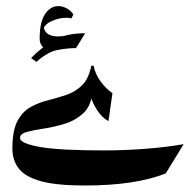

<svg xmlns="http://www.w3.org/2000/svg" viewBox="-20 -354 613 612"><path d="M565.4 105.5 508.3 198.7Q463.9 216.8 398.9 227.1Q334 237.3 249.5 237.3Q161.6 237.3 111.6 223.9Q61.5 210.4 40.5 184.1Q19.5 157.7 19.5 119.1Q19.5 62.5 35.4 32.2Q51.3 2 77.1 -12.5Q103 -26.9 133.1 -34.4Q163.1 -42 191.4 -51.5Q219.7 -61 241.2 -81.8Q262.7 -102.5 271 -144.5H278.3Q283.7 -116.7 301.8 -93Q319.8 -69.3 338.4 -57.1L325.7 32.2Q305.7 21.5 290.3 -2Q274.9 -25.4 269 -46.9L273.9 -56.6Q269.5 -15.1 245.1 7.3Q220.7 29.8 187 40.3Q153.3 50.8 120.6 55.7Q87.9 60.5 65.9 66.4Q43.9 72.3 43.9 85.9Q43.9 103 106.7 114.3Q169.4 125.5 313 125.5Q372.1 125.5 439.2 120.6Q506.3 115.7 565.4 105.5ZM128.4 -195.8Q106.4 -207 106.4 -230.5Q106.4 -283.7 123.5 -309.1Q140.6 -334.5 166 -334.5Q179.2 -334.5 192.6 -327.4Q206.1 -320.3 213.9 -307.6L207.5 -295.4Q201.2 -297.4 191.9 -297.4Q168.9 -297.4 145.5 -287.1Q122.1 -276.9 117.2 -258.8L119.1 -270Q122.6 -237.8 165.5 -237.8Q178.7 -237.8 196.3 -241.7ZM251.5 -248 222.2 -200.7Q195.3 -200.7 163.3 -194.6Q131.3 -188.5 96.2 -156.7L79.1 -168.9Q112.3 -203.1 151.4 -225.6Q190.4 -248 251.5 -248Z"/></svg>

Font: Lateef SemiBold
Style: Regular
Weight: 600
Designer: SIL International
Foundry: SIL International
Version: Version 4.200